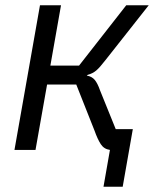

<svg xmlns="http://www.w3.org/2000/svg" viewBox="-20 -570 640 730"><path d="M398 0Q375.5 -3 363.2 -21.8Q351 -40.5 339.5 -73L270 -248.5H159L115 0H35L132 -550H212L171.5 -320.5H280.5L460 -550H545.5L381 -341.5Q359.5 -313.5 346 -302Q332.5 -290.5 313.5 -285.5L310 -282.5Q329 -279.5 340 -266.5Q351 -253.5 360.5 -226L420 -79H485L446.5 140H373.5Z"/></svg>

Font: JuliaMono MediumItalic
Style: Regular
Weight: 500
Italic angle: -9°
Monospace: yes
Designer: cormullion
Foundry: corm
Version: Version 0.049; ttfautohint (v1.8.4)